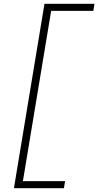

<svg xmlns="http://www.w3.org/2000/svg" viewBox="-20 -843 540 1006"><path d="M53 143 213 -823H475L469 -786H248L100 106H321L315 143Z"/></svg>

Font: Iosevka Extralight
Style: Italic
Weight: 200
Italic angle: -9°
Monospace: yes
Designer: Belleve Invis
Foundry: Belleve Invis
Version: Version 32.5.0; ttfautohint (v1.8.4)